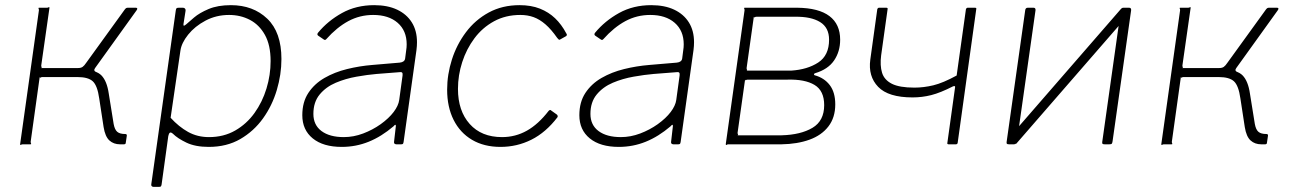

<svg xmlns="http://www.w3.org/2000/svg" viewBox="-20 -560 5003 745"><path d="M58 0 131 -520Q131 -525 129.5 -527.5Q128 -530 132 -530H162Q167 -530 169 -532Q171 -534 172 -530L140 -306Q140 -302 141.5 -299Q143 -296 139 -296H300V-289Q353 -289 374 -267Q395 -245 402 -197L421 -79Q425 -57 435 -48.5Q445 -40 466 -40Q473 -40 472 -33L468 -6Q468 -3 466 -1.5Q464 0 461 0H446Q421 0 404.5 -15Q388 -30 382 -67L365 -178Q358 -228 340 -244.5Q322 -261 281 -261H144Q140 -261 137.5 -259Q135 -257 134 -261L99 -10Q99 -6 100.5 -3Q102 0 98 0H68Q64 0 61.5 2Q59 4 58 0ZM283 -281V-296Q294 -296 300.5 -300.5Q307 -305 315 -317L464 -523Q467 -527 469.5 -528.5Q472 -530 476 -530H507Q512 -530 512.5 -527Q513 -524 510 -520L349 -296Q341 -285 354 -280Z M575 165Q571 165 568.5 162Q566 159 567 155L662 -519Q663 -526 665 -528Q667 -530 674 -530H690Q695 -530 698 -526.5Q701 -523 700 -518L692 -467Q691 -461 693.5 -460.5Q696 -460 703 -466Q712 -474 733 -492Q754 -510 789.5 -525Q825 -540 876 -540Q962 -540 1017 -487.5Q1072 -435 1072 -331Q1072 -271 1054 -210.5Q1036 -150 1000.5 -100.5Q965 -51 912.5 -20.5Q860 10 790 10Q738 10 703.5 -6.5Q669 -23 651 -41Q643 -48 639 -45Q635 -42 633 -32L607 156Q606 161 604.5 163Q603 165 598 165H575ZM791 -28Q848 -28 892.5 -53.5Q937 -79 967.5 -121.5Q998 -164 1014 -216.5Q1030 -269 1030 -323Q1030 -385 1008 -424.5Q986 -464 949.5 -483Q913 -502 869 -502Q819 -502 777.5 -480Q736 -458 710 -425.5Q684 -393 680 -363L642 -103Q674 -68 710 -48Q746 -28 791 -28Z M1507 -70Q1460 -30 1410.5 -10Q1361 10 1306 10Q1234 10 1193.5 -23Q1153 -56 1153 -113Q1153 -164 1176.5 -199.5Q1200 -235 1239 -257.5Q1278 -280 1326.5 -292Q1375 -304 1425 -308L1531 -317Q1550 -319 1552 -333L1556 -364Q1557 -370 1557.5 -376Q1558 -382 1558 -388Q1558 -441 1523 -471.5Q1488 -502 1428 -502Q1376 -502 1331.5 -478Q1287 -454 1246 -408Q1243 -405 1241 -405Q1239 -405 1236 -407L1214 -422Q1212 -424 1211.5 -426.5Q1211 -429 1214 -433Q1252 -479 1307 -509.5Q1362 -540 1432 -540Q1484 -540 1521 -522.5Q1558 -505 1578 -473Q1598 -441 1598 -396Q1598 -389 1597.5 -381.5Q1597 -374 1596 -366L1546 -9Q1545 -3 1543 -1.5Q1541 0 1536 0H1518Q1514 0 1511 -2.5Q1508 -5 1509 -10L1516 -71Q1516 -81 1507 -70ZM1542 -267Q1543 -275 1540.5 -278Q1538 -281 1531 -280L1441 -273Q1406 -270 1363.5 -262.5Q1321 -255 1283 -239Q1245 -223 1220.5 -193.5Q1196 -164 1196 -118Q1196 -75 1227.5 -51.5Q1259 -28 1314 -28Q1352 -28 1389 -42Q1426 -56 1457 -78Q1489 -101 1507.5 -125.5Q1526 -150 1529 -172Z M1996 -540Q2041 -540 2075 -526.5Q2109 -513 2134 -489Q2159 -465 2177 -431Q2180 -427 2179.5 -424.5Q2179 -422 2177 -420L2152 -406Q2150 -405 2147.5 -407Q2145 -409 2142 -413Q2119 -446 2096.5 -465.5Q2074 -485 2050.5 -493.5Q2027 -502 1999 -502Q1942 -502 1897 -477.5Q1852 -453 1821 -411.5Q1790 -370 1773.5 -319Q1757 -268 1757 -215Q1757 -130 1802.5 -79Q1848 -28 1928 -28Q1980 -28 2024.5 -53Q2069 -78 2109 -130Q2115 -136 2119 -131L2140 -116Q2142 -115 2143.5 -111.5Q2145 -108 2143 -105Q2121 -76 2095.5 -54Q2070 -32 2042 -18Q2014 -4 1984 3Q1954 10 1922 10Q1858 10 1811.5 -17.5Q1765 -45 1740 -95Q1715 -145 1715 -212Q1715 -271 1733.5 -329Q1752 -387 1788 -435Q1824 -483 1876.5 -511.5Q1929 -540 1996 -540Z M2582 -70Q2535 -30 2485.5 -10Q2436 10 2381 10Q2309 10 2268.5 -23Q2228 -56 2228 -113Q2228 -164 2251.5 -199.5Q2275 -235 2314 -257.5Q2353 -280 2401.5 -292Q2450 -304 2500 -308L2606 -317Q2625 -319 2627 -333L2631 -364Q2632 -370 2632.5 -376Q2633 -382 2633 -388Q2633 -441 2598 -471.5Q2563 -502 2503 -502Q2451 -502 2406.5 -478Q2362 -454 2321 -408Q2318 -405 2316 -405Q2314 -405 2311 -407L2289 -422Q2287 -424 2286.5 -426.5Q2286 -429 2289 -433Q2327 -479 2382 -509.5Q2437 -540 2507 -540Q2559 -540 2596 -522.5Q2633 -505 2653 -473Q2673 -441 2673 -396Q2673 -389 2672.5 -381.5Q2672 -374 2671 -366L2621 -9Q2620 -3 2618 -1.5Q2616 0 2611 0H2593Q2589 0 2586 -2.5Q2583 -5 2584 -10L2591 -71Q2591 -81 2582 -70ZM2617 -267Q2618 -275 2615.5 -278Q2613 -281 2606 -280L2516 -273Q2481 -270 2438.5 -262.5Q2396 -255 2358 -239Q2320 -223 2295.5 -193.5Q2271 -164 2271 -118Q2271 -75 2302.5 -51.5Q2334 -28 2389 -28Q2427 -28 2464 -42Q2501 -56 2532 -78Q2564 -101 2582.5 -125.5Q2601 -150 2604 -172Z M2796 0 2869 -520Q2869 -525 2867.5 -527.5Q2866 -530 2870 -530H3074Q3157 -529 3198.5 -497.5Q3240 -466 3240 -406Q3240 -360 3216.5 -325.5Q3193 -291 3143 -276Q3139 -275 3138.5 -272Q3138 -269 3141 -268Q3178 -258 3199.5 -230Q3221 -202 3221 -155Q3221 -104 3194.5 -69.5Q3168 -35 3121 -18Q3074 -1 3012 0H2806Q2802 0 2799.5 2Q2797 4 2796 0ZM3013 -35Q3087 -37 3132.5 -64Q3178 -91 3178 -152Q3178 -208 3140.5 -230.5Q3103 -253 3035 -251H2881Q2877 -251 2874.5 -249Q2872 -247 2871 -251L2842 -45Q2842 -41 2843.5 -38Q2845 -35 2841 -35ZM3050 -286Q3113 -290 3155 -317.5Q3197 -345 3197 -406Q3197 -453 3162 -474.5Q3127 -496 3065 -495H2915Q2911 -495 2908.5 -493Q2906 -491 2905 -495L2877 -296Q2877 -292 2878.5 -289Q2880 -286 2876 -286Z M3661 0Q3658 0 3656.5 -1.5Q3655 -3 3656 -6L3686 -222Q3687 -228 3678 -225Q3629 -200 3593.5 -191Q3558 -182 3521 -182Q3427 -182 3387.5 -223Q3348 -264 3357 -329L3384 -524Q3386 -530 3391 -530H3419Q3422 -530 3423.5 -528.5Q3425 -527 3424 -524L3399 -345Q3394 -306 3402.5 -278Q3411 -250 3440.5 -235Q3470 -220 3528 -220Q3564 -220 3601.5 -229Q3639 -238 3692 -267L3728 -524Q3730 -530 3735 -530H3763Q3770 -530 3768 -524L3696 -6Q3695 0 3689 0Z M3998 -520 3926 -12Q3925 0 3914 0H3896Q3889 0 3887 -2Q3885 -4 3886 -10L3958 -520Q3959 -530 3968 -530H3990Q3999 -530 3998 -520ZM4369 -520 4297 -12Q4296 -5 4294 -2.5Q4292 0 4284 0H4267Q4260 0 4258 -2Q4256 -4 4257 -10L4329 -520Q4330 -530 4339 -530H4361Q4370 -530 4369 -520ZM4331 -527 4355 -499 3923 -2 3900 -31Z M4486 0 4559 -520Q4559 -525 4557.5 -527.5Q4556 -530 4560 -530H4590Q4595 -530 4597 -532Q4599 -534 4600 -530L4568 -306Q4568 -302 4569.5 -299Q4571 -296 4567 -296H4728V-289Q4781 -289 4802 -267Q4823 -245 4830 -197L4849 -79Q4853 -57 4863 -48.5Q4873 -40 4894 -40Q4901 -40 4900 -33L4896 -6Q4896 -3 4894 -1.5Q4892 0 4889 0H4874Q4849 0 4832.5 -15Q4816 -30 4810 -67L4793 -178Q4786 -228 4768 -244.5Q4750 -261 4709 -261H4572Q4568 -261 4565.5 -259Q4563 -257 4562 -261L4527 -10Q4527 -6 4528.5 -3Q4530 0 4526 0H4496Q4492 0 4489.5 2Q4487 4 4486 0ZM4711 -281V-296Q4722 -296 4728.5 -300.5Q4735 -305 4743 -317L4892 -523Q4895 -527 4897.5 -528.5Q4900 -530 4904 -530H4935Q4940 -530 4940.5 -527Q4941 -524 4938 -520L4777 -296Q4769 -285 4782 -280Z"/></svg>

Font: Libre Franklin Thin
Style: Italic
Weight: 100
Italic angle: -8°
Designer: Pablo Impallari, Rodrigo Fuenzalida, Nhung Nguyen
Foundry: Impallari Type
Version: Version 3.000